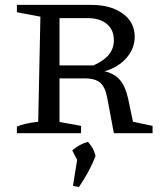

<svg xmlns="http://www.w3.org/2000/svg" viewBox="-20 -544 668 784"><path d="M523 -47 603 -30V0H445L418 -144Q410 -187 390 -205.5Q370 -224 324 -224H223V-46L311 -30V0H49V-27Q77 -40 136 -47L145 -476L49 -494V-524H353Q433 -524 481.5 -488.5Q530 -453 530 -394Q530 -346 496.5 -307.5Q463 -269 407 -253Q449 -243 471 -216Q493 -189 503 -142ZM337 -470H223V-277H362Q406 -297 425.5 -322Q445 -347 445 -379Q445 -422 416.5 -446Q388 -470 337 -470ZM278 215 295 109 275 70Q304 45 339 35Q350 47 358 61Q366 75 370 93Q358 125 341 156.5Q324 188 302 220Z"/></svg>

Font: Piazzolla SC
Style: Regular
Weight: 400
Designer: Juan Pablo del Peral
Foundry: Huerta Tipografica
Version: Version 1.330